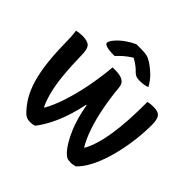

<svg xmlns="http://www.w3.org/2000/svg" viewBox="-225 -1167 1399 1399"><g transform="rotate(45 475.0 -467.5)"><path d="M35 -701Q52 -704 65.5 -706Q79 -708 92 -708Q150 -708 170 -686Q190 -664 190 -603Q192 -494 200 -410Q208 -326 223.5 -260.5Q239 -195 264 -142H269Q303 -200 332 -288Q361 -376 382 -482Q403 -588 413 -700H443Q491 -700 519 -684Q547 -668 550 -627Q559 -529 576.5 -439Q594 -349 619.5 -273Q645 -197 678 -142H683Q729 -226 750 -364.5Q771 -503 770 -701Q783 -705 796.5 -706.5Q810 -708 823 -708Q857 -708 876 -699.5Q895 -691 903.5 -668Q912 -645 912 -600Q911 -501 896.5 -407.5Q882 -314 858 -234Q834 -154 801.5 -93.5Q769 -33 732 0Q723 2 711.5 4.5Q700 7 689 7Q661 7 648 0.5Q635 -6 615 -26Q571 -75 532.5 -164Q494 -253 474 -371H469Q444 -249 403 -154.5Q362 -60 314 0Q307 3 295.5 5Q284 7 267 7Q230 7 207 -17Q177 -46 148.5 -88Q120 -130 96.5 -193.5Q73 -257 59 -351Q45 -445 43 -577Q43 -612 41 -644Q39 -676 35 -701ZM416 -942H472Q504 -942 526 -936.5Q548 -931 577 -912Q614 -887 644 -857Q674 -827 699 -783Q681 -776 663 -773Q645 -770 619 -770Q595 -770 581.5 -776.5Q568 -783 557 -794Q541 -811 523 -825Q505 -839 474 -857H469Q430 -832 405 -809.5Q380 -787 365 -769H359Q303 -769 279.5 -777.5Q256 -786 256 -798Q256 -805 262 -817Q268 -829 282 -845Q307 -874 342.5 -899.5Q378 -925 416 -942Z"/></g></svg>

Font: Recursive Sn Csl St
Style: Bold
Weight: 700
Version: Version 1.079;hotconv 1.0.112;makeotfexe 2.5.65598; ttfautoh